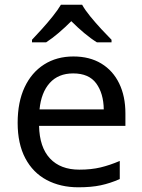

<svg xmlns="http://www.w3.org/2000/svg" viewBox="-20 -786 604 816"><path d="M292 -546Q361 -546 410.5 -516Q460 -486 486.5 -431.5Q513 -377 513 -304V-251H146Q148 -160 192.5 -112.5Q237 -65 317 -65Q368 -65 407.5 -74.5Q447 -84 489 -102V-25Q448 -7 408 1.5Q368 10 313 10Q237 10 178.5 -21Q120 -52 87.5 -113.5Q55 -175 55 -264Q55 -352 84.5 -415Q114 -478 167.5 -512Q221 -546 292 -546ZM291 -474Q228 -474 191.5 -433.5Q155 -393 148 -321H421Q420 -389 389 -431.5Q358 -474 291 -474ZM329 -766Q341 -744 363.5 -716.5Q386 -689 410.5 -662.5Q435 -636 454 -617V-606H392Q366 -622 338 -645.5Q310 -669 283 -696Q256 -669 229 -646Q202 -623 176 -606H116V-617Q135 -637 158.5 -663Q182 -689 204 -716.5Q226 -744 239 -766Z"/></svg>

Font: Noto Sans Imperial Aramaic
Style: Regular
Weight: 400
Designer: Monotype Design Team
Foundry: Monotype Imaging Inc.
Version: Version 2.001; ttfautohint (v1.8.4.7-5d5b)